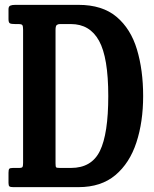

<svg xmlns="http://www.w3.org/2000/svg" viewBox="-20 -770 632 790"><path d="M15 -17V-59.5Q15 -72 18.2 -75.5Q21.5 -79 33.5 -79H58.5Q70.5 -79 72.8 -83.2Q75 -87.5 75 -100V-648Q75 -661.5 72.2 -666.2Q69.5 -671 56 -671H42.5Q26.5 -671 20.8 -674Q15 -677 15 -691V-732Q15 -743.5 22.2 -746.8Q29.5 -750 42.5 -750H303Q401 -750 459.5 -700.8Q518 -651.5 543.5 -566.5Q569 -481.5 569 -375Q569 -268.5 541.2 -183.8Q513.5 -99 454.8 -49.5Q396 0 303 0H34.5Q23 0 19 -3Q15 -6 15 -17ZM226.5 -79H272Q357 -79 391.2 -149.2Q425.5 -219.5 425.5 -375Q425.5 -533.5 387.5 -602.2Q349.5 -671 272 -671H226Q218.5 -671 213.5 -667Q208.5 -663 208.5 -647V-98Q208.5 -84.5 210.8 -81.8Q213 -79 226.5 -79Z"/></svg>

Font: Besley* Condensed Semi
Style: Regular
Weight: 600
Width: 3
Designer: Owen Earl
Foundry: indestructible type*
Version: Version 3.000; ttfautohint (v1.8.3)